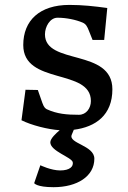

<svg xmlns="http://www.w3.org/2000/svg" viewBox="-20 -528 528 790"><path d="M68.4 -33.2C109.4 -12.7 176.3 4.4 225.6 7.8C210.9 20 187 42 187 57.6C187 93.8 274.4 118.7 279.3 139.2C282.7 156.7 267.6 173.3 227.5 173.3C189.9 173.3 146 151.9 146 151.9L120.6 225.6C120.6 225.6 130.4 242.2 200.2 242.2C297.9 242.2 368.2 197.3 368.2 125C368.2 69.3 259.3 62.5 275.4 25.9L283.7 5.9C374 -5.4 442.4 -54.7 442.4 -160.6C442.4 -330.1 165 -258.3 165 -386.7C165 -417.5 185.1 -455.1 216.8 -455.1C252.9 -455.1 292.5 -446.8 319.8 -435.1C333.5 -429.2 338.9 -419.4 346.2 -400.4L360.8 -363.8H408.7L421.4 -495.1C368.2 -502.4 319.3 -507.8 265.6 -507.8C143.1 -507.8 75.7 -443.8 75.7 -342.8C75.7 -177.2 354 -248 354 -112.3C354 -83 335 -55.7 304.7 -55.7C254.9 -55.7 214.8 -59.1 172.4 -78.6C167.5 -81.5 161.1 -85 154.3 -104.5L135.7 -157.7L85 -158.7Z"/></svg>

Font: Donegal One
Style: Regular
Weight: 400
Designer: Gary Lonergan
Foundry: Sorkin Type Co.
Version: Version 1.004